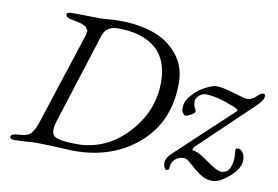

<svg xmlns="http://www.w3.org/2000/svg" viewBox="-74 -779 1355 935"><g transform="rotate(10 603.5 -311.0)"><path d="M1198 -428Q1207 -428 1207 -416Q1207 -396 1175 -366L911 -114Q901 -101 906 -96Q932 -96 985 -57Q1038 -18 1060 -18Q1090 -18 1101.5 -43Q1113 -68 1113 -98Q1113 -106 1112 -114.5Q1111 -123 1111 -129Q1111 -134 1111 -136Q1111 -138 1112.5 -140Q1114 -142 1116.5 -142.5Q1119 -143 1124 -143Q1136 -143 1146.5 -128.5Q1157 -114 1157 -92Q1157 -50 1108.5 -8Q1060 34 1026 34Q992 34 961.5 12.5Q931 -9 908.5 -30.5Q886 -52 873 -52Q844 -52 827 -35Q810 -18 810 6Q810 20 795 20Q792 20 787 11.5Q782 3 781 -6Q779 -34 805 -59L1084 -320Q1090 -326 1083.5 -331Q1077 -336 1061 -342Q976 -376 922 -376Q904 -376 888.5 -361.5Q873 -347 874 -332Q874 -311 884 -296Q890 -286 884 -278Q878 -271 863 -263.5Q848 -256 843 -256Q837 -256 829.5 -265.5Q822 -275 822 -290Q822 -315 833.5 -334Q845 -353 872 -378Q889 -394 919.5 -409Q950 -424 967 -424Q997 -424 1053.5 -406.5Q1110 -389 1123 -389Q1146 -389 1168 -410Q1186 -428 1198 -428ZM697 -395Q697 -507 631.5 -562.5Q566 -618 445 -618Q387 -618 371 -567L229 -121Q210 -61 235 -44.5Q260 -28 343 -28Q489 -28 593 -139.5Q697 -251 697 -395ZM335 7Q332 7 261.5 3.5Q191 0 148 0Q131 0 100.5 2.5Q70 5 44 5Q20 5 20 -6Q20 -22 56 -24Q100 -25 116.5 -41.5Q133 -58 147 -99L297 -560Q297 -569 299.5 -574.5Q302 -580 297 -586Q292 -592 291 -595.5Q290 -599 281.5 -602.5Q273 -606 269.5 -608Q266 -610 255.5 -612.5Q245 -615 240.5 -616Q236 -617 225.5 -619Q215 -621 210 -622Q186 -627 186 -642Q186 -653 216 -653Q244 -653 288.5 -652Q333 -651 353 -651Q371 -651 394.5 -653.5Q418 -656 449 -656Q542 -656 615.5 -630Q689 -604 736 -546.5Q783 -489 783 -406Q783 -217 656 -105Q529 7 335 7Z"/></g></svg>

Font: EB Garamond 12
Style: Italic
Weight: 400
Italic angle: -17°
Version: Version 0.016; ttfautohint (v1.8.4)